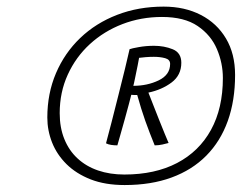

<svg xmlns="http://www.w3.org/2000/svg" viewBox="-20 -680 740 566"><path d="M347.5 -134.5Q290 -134.5 247.2 -151.2Q204.5 -168 176 -196.2Q147.5 -224.5 133.5 -260Q119.5 -295.5 119.5 -333.5Q119.5 -404.5 145 -464.2Q170.5 -524 216.5 -568Q262.5 -612 325.2 -636.2Q388 -660.5 462.5 -660.5Q524.5 -660.5 572 -636Q619.5 -611.5 646.2 -566.5Q673 -521.5 673 -459Q673 -383.5 651.5 -323.5Q630 -263.5 588.2 -221.2Q546.5 -179 486 -156.8Q425.5 -134.5 347.5 -134.5ZM346.5 -165.5Q437 -165.5 502 -199.5Q567 -233.5 602 -297.2Q637 -361 637 -450Q637 -494 619.5 -535.2Q602 -576.5 562.8 -603.2Q523.5 -630 457.5 -630Q395.5 -630 341 -609Q286.5 -588 245 -550Q203.5 -512 179.8 -460Q156 -408 156 -346.5Q156 -303.5 169.8 -269.8Q183.5 -236 208.8 -212.8Q234 -189.5 269 -177.5Q304 -165.5 346.5 -165.5ZM326 -251.5Q316 -251.5 307.8 -252.8Q299.5 -254 292.5 -257.5Q299 -281.5 308.8 -319.5Q318.5 -357.5 329 -399.2Q339.5 -441 348.5 -477.5Q357.5 -514 362 -535Q368.5 -537.5 389.5 -541.2Q410.5 -545 434 -545Q464 -545 489.2 -534.8Q514.5 -524.5 514.5 -495Q514.5 -458.5 486 -437Q457.5 -415.5 417.5 -407Q423 -393 431.5 -371.2Q440 -349.5 449 -326.8Q458 -304 465.8 -285.2Q473.5 -266.5 477 -258.5Q470 -256.5 458.8 -254Q447.5 -251.5 436 -251.5Q420.5 -289.5 408.2 -324Q396 -358.5 384.5 -400Q379.5 -400 374.5 -400Q369.5 -400 367 -400.5Q365.5 -394 360.2 -374.2Q355 -354.5 348.2 -330Q341.5 -305.5 335.2 -283.8Q329 -262 326 -251.5ZM373 -427Q414.5 -427 448 -443.2Q481.5 -459.5 481.5 -491.5Q481.5 -504.5 466.8 -508.5Q452 -512.5 433.5 -512.5Q421 -512.5 409.2 -511.5Q397.5 -510.5 390 -509.5Q389.5 -505.5 385.8 -487Q382 -468.5 378.2 -450Q374.5 -431.5 373 -427Z"/></svg>

Font: Grandstander Thin
Style: Italic
Weight: 100
Italic angle: -15°
Designer: Tyler Finck
Foundry: Etcetera Type Co
Version: Version 1.200